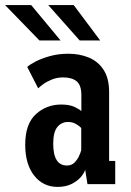

<svg xmlns="http://www.w3.org/2000/svg" viewBox="-46 -723 516 754"><path d="M180 11Q123 11 88 -33.8Q53 -78.5 53 -154.5Q53 -236 94.5 -274.2Q136 -312.5 194.5 -312.5Q227 -312.5 247.2 -302.8Q267.5 -293 273.5 -286.5V-349.5Q273.5 -388.5 255 -403.8Q236.5 -419 201.5 -419Q178 -419 157.8 -410.8Q137.5 -402.5 123.5 -392.2Q109.5 -382 104 -376L61 -460Q70 -469 93.5 -481.2Q117 -493.5 150.5 -502.8Q184 -512 222 -512Q266.5 -512 302.8 -497Q339 -482 360.8 -448.8Q382.5 -415.5 382.5 -361.5V-91H406.5V0H297.5L288.5 -56.5Q285 -43.5 271.5 -27.8Q258 -12 235 -0.5Q212 11 180 11ZM217 -73Q235.5 -73 247.2 -85.2Q259 -97.5 265.2 -112Q271.5 -126.5 273 -133V-220.5Q268 -226.5 254 -235.2Q240 -244 221 -244Q195.5 -244 179.2 -224.2Q163 -204.5 163 -158.5Q163 -73 217 -73ZM267 -564 143.5 -703H243.5L347.5 -564ZM109 -564 -26 -703H76.5L192 -564Z"/></svg>

Font: Trispace Condensed Medium
Style: Regular
Weight: 500
Width: 3
Designer: Tyler Finck
Foundry: Etcetera Type Company
Version: Version 1.210; ttfautohint (v1.8.3)